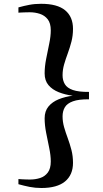

<svg xmlns="http://www.w3.org/2000/svg" viewBox="-20 -826 528 985"><path d="M192.5 138.5Q160.5 138.5 131.8 132.8Q103 127 74.5 119V92.5Q81 93 92.8 93.8Q104.5 94.5 116.5 94.8Q128.5 95 135 95Q161.5 95 185.8 87.2Q210 79.5 225.2 59.2Q240.5 39 240.5 2Q240.5 -28.5 232.5 -66.8Q224.5 -105 216.8 -144.5Q209 -184 209 -219Q209 -256 228.8 -279.8Q248.5 -303.5 281.2 -316.8Q314 -330 353 -335Q314 -340 281.2 -353Q248.5 -366 228.8 -389.2Q209 -412.5 209 -449.5Q209 -484.5 216.8 -524Q224.5 -563.5 232.5 -601.8Q240.5 -640 240.5 -670Q240.5 -707 224.8 -727Q209 -747 184.5 -755Q160 -763 134 -763Q127.5 -763 115.8 -762.8Q104 -762.5 92.5 -762Q81 -761.5 74.5 -761V-788Q103 -796 130.5 -801.2Q158 -806.5 191 -806.5Q274 -806.5 314.2 -773.2Q354.5 -740 354.5 -678Q354.5 -643.5 346.5 -612.5Q338.5 -581.5 327.8 -552.5Q317 -523.5 309 -495.8Q301 -468 301 -440Q301 -413.5 312.8 -394Q324.5 -374.5 354 -364.2Q383.5 -354 436.5 -354.5V-316.5Q383.5 -317 354 -306.2Q324.5 -295.5 312.8 -275.8Q301 -256 301 -229Q301 -201 309 -173.2Q317 -145.5 327.8 -116.5Q338.5 -87.5 346.5 -56.5Q354.5 -25.5 354.5 9.5Q354.5 71 313.8 104.8Q273 138.5 192.5 138.5Z"/></svg>

Font: Merriweather 120pt SemiBold
Style: Regular
Weight: 600
Version: Version 2.100